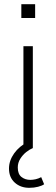

<svg xmlns="http://www.w3.org/2000/svg" viewBox="-20 -708 269 918"><path d="M92 0V-487H137V0ZM82 -622V-688H148V-622ZM120 190Q78 190 50.5 165Q23 140 23 98Q23 60 47.5 25.5Q72 -9 115 -31L137 0Q122 6 105.5 19Q89 32 77 51Q65 70 65 93Q65 124 82.5 138Q100 152 125 152Q137 152 150.5 149Q164 146 177 139L191 173Q181 180 162 185Q143 190 120 190Z"/></svg>

Font: Nunito Sans 10pt ExtraLight
Style: Regular
Weight: 250
Designer: Vernon Adams
Foundry: Vernon Adams
Version: Version 3.101;gftools[0.9.27]